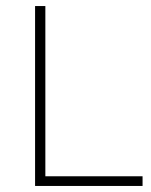

<svg xmlns="http://www.w3.org/2000/svg" viewBox="-20 -615 499 635"><path d="M96 0V-595H130V-32H451.5V0Z"/></svg>

Font: Encode Sans SC Condensed Thin Thin
Style: Regular
Weight: 250
Version: Version 3.002